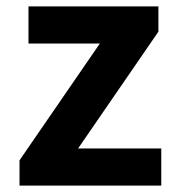

<svg xmlns="http://www.w3.org/2000/svg" viewBox="-20 -580 551 600"><path d="M41 0H484V-116H224L475 -481V-560H69V-444H292L41 -79Z"/></svg>

Font: Noto Sans HK
Style: Bold
Weight: 700
Designer: Ryoko NISHIZUKA 西塚涼子 (kana, bopomofo & ideographs); Paul D. Hunt (Latin, Greek & Cyrillic); Sandoll Communications 산돌커뮤니
Foundry: Adobe
Version: Version 2.002;hotconv 1.0.116;makeotfexe 2.5.65601